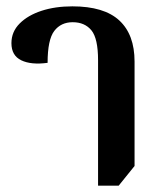

<svg xmlns="http://www.w3.org/2000/svg" viewBox="-20 -579 518 605"><path d="M289 6V-389Q289 -458 268 -483.5Q247 -509 209 -509Q172 -509 151 -481.5Q130 -454 130 -381Q78 -374 47 -389Q16 -404 16 -443Q16 -479 42 -505Q68 -531 111 -545Q154 -559 208 -559Q308 -559 356 -514.5Q404 -470 404 -385V-56L354 6Z"/></svg>

Font: Noto Serif Thai SemiCondensed SemiBold
Style: Regular
Weight: 600
Width: 4
Designer: Monotype Design Team
Foundry: Monotype Imaging Inc.
Version: Version 2.002; ttfautohint (v1.8.4.7-5d5b)